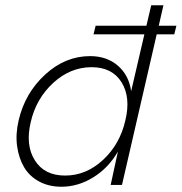

<svg xmlns="http://www.w3.org/2000/svg" viewBox="-20 -710 697 737"><path d="M657.2 -611.3 648.9 -578.1H581.5L448.2 0H404.8L432.6 -128.4Q397 -65.9 338.4 -29.5Q279.8 6.8 215.8 6.8Q167.5 6.8 130.4 -13.2Q93.3 -33.2 72.8 -67.6Q52.2 -102.1 45.7 -148.7Q39.1 -195.3 51.8 -249Q76.2 -353 153.3 -423.8Q230.5 -494.6 325.7 -494.6Q390.1 -494.6 432.6 -457.8Q475.1 -420.9 483.4 -359.9L534.2 -578.1H338.9L347.2 -611.3H542L560.5 -689.9H607.4L589.4 -611.3ZM461.4 -249Q482.4 -336.4 446.5 -394.3Q410.6 -452.1 331.5 -452.1Q250 -452.1 184.1 -391.6Q118.2 -331.1 97.7 -240.2Q77.1 -152.8 113.8 -94.5Q150.4 -36.1 230 -36.1Q311 -36.1 376 -96.7Q440.9 -157.2 461.4 -249Z"/></svg>

Font: HK Grotesk Light Legacy Italic
Style: Regular
Weight: 300
Italic angle: -13°
Designer: Alfredo Marco Pradil
Foundry: Hanken Design Co.
Version: Version 2.022;PS 002.022;hotconv 1.0.88;makeotf.lib2.5.64775